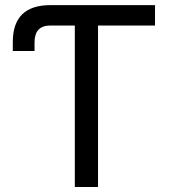

<svg xmlns="http://www.w3.org/2000/svg" viewBox="-20 -748 688 768"><path d="M31.2 -543.9V-580.1Q31.2 -727.5 181.6 -727.5H600.1V-646H372.1V0H279.3V-646H182.1Q118.2 -646 118.2 -579.1V-543.9Z"/></svg>

Font: Inter
Style: Regular
Weight: 400
Designer: Rasmus Andersson
Foundry: rsms
Version: Version 4.001;git-9221beed3